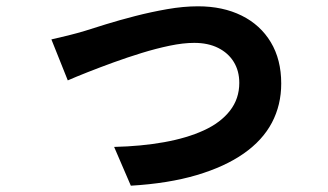

<svg xmlns="http://www.w3.org/2000/svg" viewBox="-20 -548 1040 609"><path d="M143 -423Q166 -428 196 -435.5Q226 -443 249 -450Q274 -458 316 -471Q358 -484 408.5 -497Q459 -510 510.5 -519Q562 -528 608 -528Q687 -528 746.5 -498.5Q806 -469 839 -414Q872 -359 872 -283Q872 -215 842.5 -159Q813 -103 753 -61Q693 -19 603.5 7.5Q514 34 395 41L342 -82Q428 -84 500.5 -97Q573 -110 626.5 -134.5Q680 -159 709.5 -197Q739 -235 739 -285Q739 -323 721.5 -351.5Q704 -380 672 -396Q640 -412 596 -412Q561 -412 518 -403Q475 -394 429.5 -380Q384 -366 340 -350Q296 -334 258 -319Q220 -304 195 -293Z"/></svg>

Font: Noto Sans SC Thin
Style: Bold
Weight: 700
Version: Version 2.004-H2;hotconv 1.0.118;makeotfexe 2.5.65603